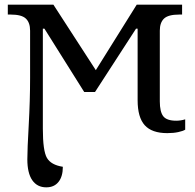

<svg xmlns="http://www.w3.org/2000/svg" viewBox="-20 -556 827 816"><path d="M753.9 -494.1H741.2Q695.3 -494.1 677.2 -477.1Q659.2 -460 659.2 -425.8V-125Q659.2 -81.1 673.8 -62Q688.5 -43 729 -43Q748.5 -43 767.1 -48.8V-4.9Q757.8 1 737.5 5.4Q717.3 9.8 690.9 9.8Q625.5 9.8 595.2 -23.7Q564.9 -57.1 564.9 -129.9V-434.1H558.1L383.8 -165H337.9L168.9 -434.1H162.1V-8.8Q162.1 85 179.4 115Q196.8 145 247.1 152.8Q247.1 194.3 228.5 217.3Q210 240.2 176.8 240.2Q138.2 240.2 117.2 210Q96.2 179.7 96.2 121.1Q96.2 79.1 102.1 -25.1Q107.9 -129.4 107.9 -225.1V-425.8Q107.9 -460 89.8 -477.1Q71.8 -494.1 25.9 -494.1H13.2V-536.1H207L387.2 -257.8L561 -536.1H753.9Z"/></svg>

Font: Noto Serif
Style: Regular
Weight: 400
Designer: Monotype Design team
Foundry: Monotype Imaging Inc.
Version: Version 1.02